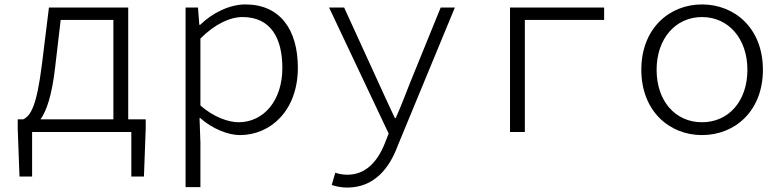

<svg xmlns="http://www.w3.org/2000/svg" viewBox="-20 -596 3540 867"><path d="M559 -57V-562H201L169 -303C145 -113 118 -74 85 -57H60V-16L68 201H125V0H492H573V201H630L638 -16V-57ZM163 -57C189 -94 214 -161 229 -292L254 -506H492V-57Z M818 -562V249H885V48L881 -63H884C939 -14 1011 14 1063 14C1203 14 1325 -98 1325 -290C1325 -463 1244 -576 1088 -576C1016 -576 938 -537 884 -484H880L874 -562ZM1255 -289C1255 -142 1171 -44 1057 -44C1015 -44 946 -65 885 -120V-422C951 -488 1019 -519 1075 -519C1204 -519 1255 -422 1255 -289Z M1478 239C1495 246 1524 251 1548 251C1670 251 1739 163 1776 62L2034 -562H1970L1832 -223C1813 -175 1790 -114 1767 -63H1763C1738 -115 1711 -175 1689 -223L1534 -562H1466L1735 7L1717 53C1684 134 1632 193 1548 193C1528 193 1509 189 1494 184Z M2283 -562V0H2350V-506H2708V-562Z M2876 -281C2876 -94 3003 14 3150 14C3298 14 3425 -94 3425 -281C3425 -468 3298 -576 3150 -576C3003 -576 2876 -468 2876 -281ZM3355 -281C3355 -139 3270 -44 3150 -44C3030 -44 2945 -139 2945 -281C2945 -421 3030 -519 3150 -519C3270 -519 3355 -421 3355 -281Z"/></svg>

Font: Kawkab Mono Light
Style: Regular
Weight: 300
Monospace: yes
Designer: Abdullah Arif
Foundry: Abdullah Arif
Version: Version 1.000;PS 000.500;hotconv 1.0.88;makeotf.lib2.5.64775